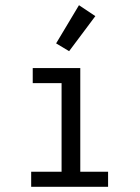

<svg xmlns="http://www.w3.org/2000/svg" viewBox="-20 -719 540 739"><path d="M106 -457H289V-58H396V0H100V-58H217V-399H106ZM284 -699 347 -657 246 -522 196 -552Z"/></svg>

Font: InconsolataGo
Style: Regular
Weight: 400
Designer: Raph Levien, Kirill Tkachev
Foundry: Cyreal
Version: Version 1.013